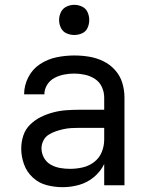

<svg xmlns="http://www.w3.org/2000/svg" viewBox="-20 -768 616 796"><path d="M240 8Q274 8 308 -1.5Q342 -11 369.5 -34Q397 -57 412 -88V0H496V-364Q496 -395 487 -424.5Q478 -454 457 -477.5Q436 -501 408 -514.5Q380 -528 349.5 -533Q319 -538 288 -538Q251 -538 214.5 -530.5Q178 -523 146.5 -502.5Q115 -482 97.5 -448Q80 -414 80 -378V-377H164Q164 -398 175.5 -416.5Q187 -435 206 -445Q225 -455 246 -459Q267 -463 288 -463Q310 -463 332.5 -458Q355 -453 374 -440.5Q393 -428 402.5 -407Q412 -386 412 -364V-313H309Q282 -313 254.5 -311Q227 -309 200.5 -302Q174 -295 149.5 -283Q125 -271 105 -251.5Q85 -232 76.5 -205.5Q68 -179 68 -152Q68 -119 79.5 -87Q91 -55 116 -32Q141 -9 173.5 -0.5Q206 8 240 8ZM270 -68Q250 -68 229.5 -71.5Q209 -75 191 -85Q173 -95 162.5 -113.5Q152 -132 152 -153Q152 -169 159.5 -184.5Q167 -200 181 -209Q195 -218 211 -223.5Q227 -229 243 -232.5Q259 -236 275.5 -237Q292 -238 309 -238H412V-189Q412 -163 402 -138Q392 -113 370.5 -96.5Q349 -80 323 -74Q297 -68 270 -68ZM288 -623Q305 -623 320.5 -630Q336 -637 343 -652.5Q350 -668 350 -685Q350 -702 343 -717.5Q336 -733 320.5 -740.5Q305 -748 288 -748Q271 -748 255.5 -740.5Q240 -733 232.5 -717.5Q225 -702 225 -685Q225 -668 232.5 -652.5Q240 -637 255.5 -630Q271 -623 288 -623Z"/></svg>

Font: Iosevka SS01 Extended
Style: Regular
Weight: 400
Width: 7
Monospace: yes
Designer: Belleve Invis
Foundry: Belleve Invis
Version: Version 3.4.7; ttfautohint (v1.8.3)